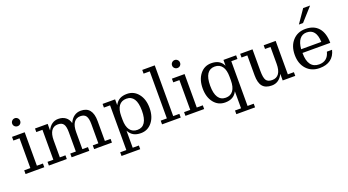

<svg xmlns="http://www.w3.org/2000/svg" viewBox="-61 -1421 4170 2301"><g transform="rotate(-20 2024.0 -270.5)"><path d="M88.4 -621.6Q88.4 -643.1 103.5 -658Q118.7 -672.9 140.1 -672.9Q160.2 -672.9 175 -658Q189.9 -643.1 189.9 -621.6Q189.9 -600.1 175.8 -585.7Q161.6 -571.3 140.1 -571.3Q118.7 -571.3 103.5 -585.7Q88.4 -600.1 88.4 -621.6ZM194.3 -47.4H271.5V0H32.7V-47.4H111.3V-427.2H32.7V-474.1H194.3Z M767.1 -382.8Q790 -434.1 827.1 -460.7Q864.3 -487.3 913.1 -487.3Q987.3 -487.3 1024.4 -440.7Q1061.5 -394 1061.5 -301.3V-47.4H1134.3V0H907.2V-47.4H978.5V-293Q978.5 -364.3 957.3 -395.8Q936 -427.2 885.7 -427.2Q831.5 -427.2 803 -385.7Q774.4 -344.2 774.4 -264.2V-47.4H845.7V0H620.1V-47.4H691.4V-295.9Q691.4 -367.2 670.2 -397.2Q648.9 -427.2 598.6 -427.2Q544.4 -427.2 515.9 -385.7Q487.3 -344.2 487.3 -264.2V-47.4H558.6V0H330.1V-47.4H404.3V-428.7H325.7V-474.1H487.3V-390.1Q510.3 -438.5 545.2 -462.9Q580.1 -487.3 624.5 -487.3Q680.2 -487.3 717.3 -460Q754.4 -432.6 767.1 -382.8Z M1347.2 -259.8V-214.4Q1347.2 -128.4 1380.1 -83.5Q1413.1 -38.6 1476.1 -38.6Q1538.6 -38.6 1570.8 -88.6Q1603 -138.7 1603 -237.3Q1603 -336.9 1570.8 -386.2Q1538.6 -435.5 1476.1 -435.5Q1413.1 -435.5 1380.1 -390.6Q1347.2 -345.7 1347.2 -259.8ZM1266.1 -427.2H1187.5V-474.1H1347.2V-399.9Q1371.6 -445.8 1408.7 -466.6Q1445.8 -487.3 1501.5 -487.3Q1588.9 -487.3 1644.5 -418Q1700.2 -348.6 1700.2 -237.3Q1700.2 -125.5 1644.5 -56.4Q1588.9 12.7 1501.5 12.7Q1445.8 12.7 1408.7 -8.1Q1371.6 -28.8 1347.2 -74.2V143.1H1425.8V189.9H1187.5V143.1H1266.1Z M1933.1 -47.4H2011.7V0H1773.4V-47.4H1852.1V-647H1773.4V-694.3H1933.1Z M2127.4 -621.6Q2127.4 -643.1 2142.6 -658Q2157.7 -672.9 2179.2 -672.9Q2199.2 -672.9 2214.1 -658Q2229 -643.1 2229 -621.6Q2229 -600.1 2214.8 -585.7Q2200.7 -571.3 2179.2 -571.3Q2157.7 -571.3 2142.6 -585.7Q2127.4 -600.1 2127.4 -621.6ZM2233.4 -47.4H2310.5V0H2071.8V-47.4H2150.4V-427.2H2071.8V-474.1H2233.4Z M2812 -427.2V143.1H2890.6V189.9H2651.9V143.1H2729V-74.2Q2706.5 -28.8 2668.5 -8.1Q2630.4 12.7 2576.2 12.7Q2487.8 12.7 2432.9 -56.4Q2377.9 -125.5 2377.9 -237.3Q2377.9 -348.6 2432.9 -418Q2487.8 -487.3 2576.2 -487.3Q2630.4 -487.3 2668.5 -466.6Q2706.5 -445.8 2729 -399.9V-474.1H2890.6V-427.2ZM2729 -259.8Q2729 -345.7 2696.3 -390.6Q2663.6 -435.5 2602.1 -435.5Q2539.1 -435.5 2506.3 -386.2Q2473.6 -336.9 2473.6 -237.3Q2473.6 -138.7 2506.3 -88.6Q2539.1 -38.6 2602.1 -38.6Q2663.6 -38.6 2696.3 -83.5Q2729 -128.4 2729 -214.4Z M3242.2 -474.1H3395V-47.4H3472.2V0H3312V-84.5Q3289.6 -37.1 3253.7 -12.2Q3217.8 12.7 3170.9 12.7Q3090.8 12.7 3053.7 -32.2Q3016.6 -77.1 3016.6 -172.9V-427.2H2942.4V-474.1H3099.6V-198.7Q3099.6 -111.3 3120.8 -79.3Q3142.1 -47.4 3196.8 -47.4Q3253.9 -47.4 3283 -89.4Q3312 -131.3 3312 -211.4V-427.2H3242.2Z M4002 -228.5H3647.9V-224.1Q3647.9 -128.4 3684.3 -79.8Q3720.7 -31.2 3790.5 -31.2Q3844.7 -31.2 3879.2 -59.1Q3913.6 -86.9 3927.7 -143.1H3993.7Q3975.1 -65.9 3921.4 -26.6Q3867.7 12.7 3782.2 12.7Q3677.7 12.7 3615 -55.9Q3552.2 -124.5 3552.2 -237.3Q3552.2 -350.1 3614.3 -418.7Q3676.3 -487.3 3776.4 -487.3Q3884.8 -487.3 3942.6 -420.9Q4000.5 -354.5 4002 -228.5ZM3904.8 -275.9Q3901.9 -359.9 3869.9 -401.4Q3837.9 -442.9 3776.4 -442.9Q3720.7 -442.9 3687.7 -400.6Q3654.8 -358.4 3647.9 -275.9ZM3839.4 -731.4H3927.7L3776.4 -563H3723.6Z"/></g></svg>

Font: KhunPaOh
Style: Regular
Weight: 400
Designer: Khon Soe Zaw Thu
Version: Version 1.00 July 11, 2016, initial release